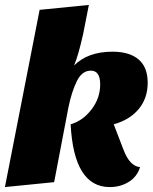

<svg xmlns="http://www.w3.org/2000/svg" viewBox="-33 -740 620 780"><path d="M268 -474Q324 -530 424 -530Q493 -530 530 -498.5Q567 -467 567 -404Q567 -341 530.5 -297Q494 -253 429 -235L469 -131Q494 -65 536 -61Q524 -22 490 -1Q456 20 413 20Q267 20 254 -235Q303 -249 338.5 -295Q374 -341 374 -397Q374 -453 336 -453Q300 -453 279 -410Q258 -367 245 -304L187 0L-13 20L128 -700L328 -720L305 -603Q286 -517 268 -474Z"/></svg>

Font: Sansita ExtraBold Italic
Style: Regular
Weight: 800
Italic angle: -11°
Designer: Pablo Cosgaya
Foundry: Omnibus-Type
Version: Version 1.006